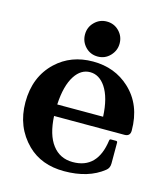

<svg xmlns="http://www.w3.org/2000/svg" viewBox="-113 -843 825 942"><g transform="rotate(15 299.5 -372.0)"><path d="M313.5 -753.9Q350.6 -753.9 376 -728Q401.4 -702.1 401.4 -665.5Q401.4 -629.4 375.5 -602.5Q350.1 -576.2 313.5 -576.2Q275.9 -576.2 250.7 -602.5Q225.6 -628.9 225.6 -665Q225.6 -702.1 251 -727.5Q276.9 -753.9 313.5 -753.9ZM299.3 9.8Q184.1 9.8 112.8 -60.1Q29.3 -142.6 29.3 -268.6Q29.3 -397.9 112.8 -476.6Q187.5 -546.9 299.3 -546.9Q410.2 -546.9 485.8 -476.6Q569.3 -399.4 569.3 -268.6Q569.3 -239.3 540 -239.3H182.6Q187.5 -144.5 225.1 -95.2Q263.2 -44.4 329.1 -44.4Q454.6 -44.4 474.6 -192.9Q475.6 -200.2 481.9 -200.2H507.8Q515.1 -200.2 515.1 -192.9V-86.9Q515.1 -63.5 498.5 -50.8Q422.9 9.8 299.3 9.8ZM183.1 -297.9H416Q411.6 -394 377 -445.8Q345.2 -492.7 298.8 -492.7Q252.4 -492.7 221.7 -445.8Q188 -394 183.1 -297.9Z"/></g></svg>

Font: Simply Serif
Style: Bold
Weight: 700
Designer: Wojciech Kalinowski "wmk69" (wmk69@o2.pl)
Foundry: Wojciech Kalinowski "wmk69" (wmk69@o2.pl)
Version: Version 1.0.0; 2022-02-18